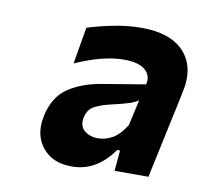

<svg xmlns="http://www.w3.org/2000/svg" viewBox="-54 -786 543 514"><g transform="rotate(10 217.0 -529.0)"><path d="M171.5 -329.5Q118 -329.5 91 -364.5Q72 -389 72 -421.5Q72 -435.5 75.5 -451.5Q87.5 -504.5 124.2 -528.5Q161 -552.5 212.5 -561L330 -580.5Q331.5 -586.5 331.5 -592Q331.5 -608.5 318.5 -620Q300.5 -635.5 260.5 -635.5Q204 -635.5 129 -602L146 -702Q173.5 -711 213.2 -719.2Q253 -727.5 293 -727.5Q371 -727.5 408 -687.5Q434.5 -658.5 434.5 -615.5Q434.5 -599 430.5 -580Q426 -557.5 421.8 -537.8Q417.5 -518 413 -497.5L406 -464.5Q400 -435.5 393.5 -406Q387 -376.5 379 -338H287L292 -394H284Q263 -363.5 235 -346.5Q207 -329.5 171.5 -329.5ZM228 -416Q248.5 -416 267.5 -427Q286.5 -438 303.5 -465.5L319 -535Q309 -528.5 295 -523.8Q281 -519 246 -511Q224 -506 205.2 -497.2Q186.5 -488.5 181 -465.5Q179.5 -459 179.5 -453.5Q179.5 -438 190.5 -428.5Q205 -416 228 -416Z"/></g></svg>

Font: Heraclito
Style: Bold Italic
Weight: 700
Italic angle: -12°
Designer: Kostas Bartsokas (font) & Cristiano Sobral (main changes)
Foundry: Kostas Bartsokas (font) & Cristiano Sobral (main changes)
Version: Version 1.00;July 8, 2020;FontCreator 13.0.0.2655 64-bit